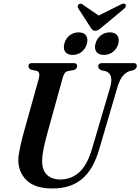

<svg xmlns="http://www.w3.org/2000/svg" viewBox="-20 -1058 796 1089"><path d="M502.5 -216 604.5 -561.5Q627.5 -642 575 -655.5L554.5 -659.5Q536.5 -668 537 -681.5Q537 -700 559.5 -700H738Q756 -700 756 -683.5Q756 -668 735.5 -659.5L717 -655.5Q692.5 -647.5 675 -625.5Q657.5 -603.5 644.5 -558.5L543 -212.5Q509 -95 444.2 -42Q379.5 11 278.5 11Q178 11 130.5 -36Q83 -83 84 -152.5Q84.5 -181 94.8 -226.5Q105 -272 116 -311L200.5 -614Q209.5 -648.5 187.5 -656.5L156 -662.5Q141 -670.5 141.5 -683Q142 -700 160 -700H398.5Q417.5 -700 417.5 -684Q417.5 -677 413.8 -670.8Q410 -664.5 399.5 -661L364 -654.5Q352 -651 345.8 -641.2Q339.5 -631.5 334 -611L251 -311Q235 -253.5 227.2 -214.8Q219.5 -176 219 -149Q218 -94.5 245.5 -67.2Q273 -40 322.5 -40Q383.5 -40 429.2 -80.8Q475 -121.5 502.5 -216ZM392 -746.5Q363 -746.5 350.2 -764Q337.5 -781.5 345 -810Q352 -839 374.2 -856.8Q396.5 -874.5 426 -874.5Q455 -874.5 467.8 -856.8Q480.5 -839 473 -810Q465.5 -782 443.5 -764.2Q421.5 -746.5 392 -746.5ZM569 -746.5Q540 -746.5 527 -764Q514 -781.5 521.5 -810Q529 -839 551.2 -856.8Q573.5 -874.5 603 -874.5Q632.5 -874.5 645.2 -856.8Q658 -839 651 -810Q643.5 -782 621.2 -764.2Q599 -746.5 569 -746.5ZM559 -904.5Q548 -895 539.5 -889.2Q531 -883.5 520.5 -883.5Q510 -883.5 504.2 -889Q498.5 -894.5 492.5 -904.5L424 -1010.5Q416 -1025 427 -1033.5Q438 -1042 450 -1031.5L539.5 -970L663.5 -1031.5Q683.5 -1042.5 692 -1033.5Q694.5 -1030 693.5 -1023Q692.5 -1016 684.5 -1009Z"/></svg>

Font: Fraunces 144pt S050 SemiBold
Style: Italic
Weight: 600
Italic angle: -16°
Version: Version 1.000; ttfautohint (v1.8.3)